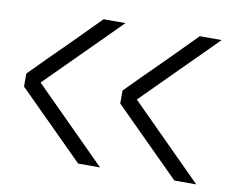

<svg xmlns="http://www.w3.org/2000/svg" viewBox="-62 -577 791 655"><g transform="rotate(10 334.0 -250.0)"><path d="M580 0Q413.3 -166.7 352.5 -226.7V-271.7Q406.7 -326.7 489.2 -408.3L580 -500H655.8L405.8 -250L655.8 0ZM246.7 0Q80 -166.7 19.2 -226.7V-271.7Q73.3 -326.7 155.8 -408.3L246.7 -500H322.5L72.5 -250L322.5 0Z"/></g></svg>

Font: 0xA000-Squarish
Style: Squareish
Weight: 400
Version: Version 0.1